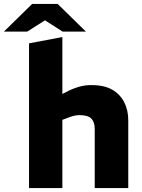

<svg xmlns="http://www.w3.org/2000/svg" viewBox="-90 -959 726 979"><path d="M58 0V-738L228 -770V-480L244 -488Q277 -506 311 -516Q345 -526 378 -525Q442 -525 482.5 -501.5Q523 -478 543.5 -437.5Q564 -397 564 -346V0H393V-302Q393 -336 376 -354Q359 -372 315 -372Q299 -372 284.5 -368Q270 -364 255 -358L228 -348V0ZM-70 -798 74 -939H204L164 -871L49 -798ZM229 -798 115 -871 74 -939H204L348 -798Z"/></svg>

Font: REM
Style: Bold
Weight: 700
Designer: Octavio Pardo
Foundry: Ashler Design
Version: Version 1.005;gftools[0.9.28]